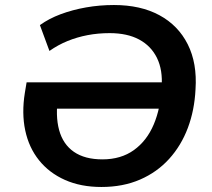

<svg xmlns="http://www.w3.org/2000/svg" viewBox="-20 -735 844 765"><path d="M384 10Q302 10 239 -18Q176 -46 135.5 -96.5Q95 -147 80.5 -215.5Q66 -284 79 -365L86 -407H672L657 -302H167L212 -353Q200 -274 215.5 -217Q231 -160 274.5 -130Q318 -100 388 -100Q462 -100 513.5 -137Q565 -174 592.5 -239Q620 -304 624 -388Q629 -456 605.5 -504Q582 -552 534.5 -577.5Q487 -603 417 -603Q371 -603 329 -595Q287 -587 249 -571.5Q211 -556 177 -532L139 -635Q175 -661 222 -678.5Q269 -696 323 -705.5Q377 -715 434 -715Q540 -715 615 -674.5Q690 -634 728 -558.5Q766 -483 759 -379Q755 -296 728.5 -225.5Q702 -155 654 -102Q606 -49 538 -19.5Q470 10 384 10Z"/></svg>

Font: Nunito Sans 10pt
Style: Bold Italic
Weight: 700
Italic angle: -9°
Designer: Vernon Adams
Foundry: Vernon Adams
Version: Version 3.101;gftools[0.9.27]